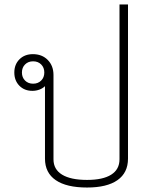

<svg xmlns="http://www.w3.org/2000/svg" viewBox="-20 -828 676 858"><path d="M552 -808V-119Q552 -56 505 -23Q458 10 369 10Q277 10 229 -23Q181 -56 181 -119V-443Q171 -433 156 -427.5Q141 -422 125 -422Q89 -422 66.5 -445Q44 -468 44 -504Q44 -540 67 -563Q90 -586 127 -586Q168 -586 193.5 -560Q219 -534 219 -493V-116Q219 -71 257.5 -47.5Q296 -24 369 -24Q440 -24 477 -47.5Q514 -71 514 -116V-808ZM178 -504Q178 -526 164 -540Q150 -554 128 -554Q106 -554 92 -540Q78 -526 78 -504Q78 -482 92 -468Q106 -454 128 -454Q150 -454 164 -468Q178 -482 178 -504Z"/></svg>

Font: Sarabun Thin
Style: Regular
Weight: 250
Designer: Suppakit Chalermlarp | Katatrad Co.,Ltd.
Foundry: Cadson Demak Co.,Ltd.
Version: Version 1.000; ttfautohint (v1.6)